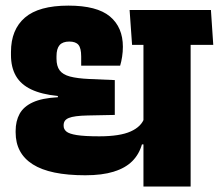

<svg xmlns="http://www.w3.org/2000/svg" viewBox="-20 -680 798 700"><path d="M675 -559.5H503V0H675ZM479 -516.5H757.5L749 -643.5H470.5ZM461.5 -516.5H757.5L749 -643.5H452.5ZM37 -202.5V-197.5Q37 -120.5 99.5 -80.8Q162 -41 291 -41Q352 -41 394.2 -54Q436.5 -67 461.8 -92Q487 -117 497.5 -153.5H515L506.5 -250.5Q496 -218.5 456.5 -200.8Q417 -183 342 -183Q288.5 -183 260.2 -187.5Q232 -192 222 -200.5Q212 -209 212 -221V-223.5Q212 -232.5 216.2 -239Q220.5 -245.5 230.5 -249.8Q240.5 -254 257.5 -256.2Q274.5 -258.5 299.5 -259L398.5 -261V-388L305.5 -392Q261.5 -394 235.2 -401Q209 -408 197.5 -423.5Q186 -439 186 -466V-475Q186 -502.5 197.2 -515.5Q208.5 -528.5 232.5 -528.5Q256 -528.5 266 -516.5Q276 -504.5 276 -474V-440.5H418Q422.5 -455.5 425.2 -473.2Q428 -491 428 -509.5Q428 -580.5 380.8 -620Q333.5 -659.5 229.5 -659.5Q121.5 -659.5 70.8 -615.8Q20 -572 20 -490.5V-479.5Q20 -434.5 38 -403.2Q56 -372 93.8 -354Q131.5 -336 191 -330V-325.5Q133.5 -322.5 99.8 -307Q66 -291.5 51.5 -265Q37 -238.5 37 -202.5Z"/></svg>

Font: Anek Devanagari Medium ExtraBold
Style: Regular
Weight: 800
Version: Version 1.003